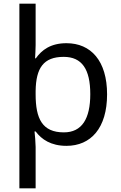

<svg xmlns="http://www.w3.org/2000/svg" viewBox="-20 -780 655 1040"><path d="M560 -269C560 -451 472 -546 340 -546C254 -546 206 -509 174 -464H170C171 -481 173 -517 173 -536V-760H85V240H173V16C173 -5 169 -53 167 -68H173C205 -25 256 10 340 10C472 10 560 -86 560 -269ZM469 -270C469 -137 424 -63 326 -63C209 -63 173 -137 173 -269V-288C175 -411 215 -472 325 -472C424 -472 469 -405 469 -270Z"/></svg>

Font: Noto Sans Psalter Pahlavi
Style: Regular
Weight: 400
Designer: Monotype Design Team
Foundry: Monotype Imaging Inc.
Version: Version 2.002